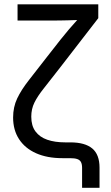

<svg xmlns="http://www.w3.org/2000/svg" viewBox="-20 -748 525 908"><path d="M368.2 140.1V45.9Q368.2 28.3 362.8 18.3Q357.4 8.3 345.2 4.2Q333 0 311.5 0H274.9Q203.1 0 150.9 -23.2Q98.6 -46.4 70.3 -89.6Q42 -132.8 42 -192.4Q42 -241.7 61.3 -282.5Q80.6 -323.2 116.7 -369.1Q152.8 -415 203.1 -480L266.6 -561Q287.1 -586.9 305.9 -608.9Q324.7 -630.9 342.3 -650.1Q359.9 -669.4 375.5 -687L377 -654.3Q359.4 -653.8 339.8 -653.1Q320.3 -652.3 300.3 -651.9Q280.3 -651.4 260.5 -651.1Q240.7 -650.9 222.7 -650.9H63V-727.5H444.8V-662.1L263.2 -427.2Q217.3 -368.2 187.3 -330.3Q157.2 -292.5 142.6 -262.5Q127.9 -232.4 127.9 -196.3Q127.9 -153.3 147.7 -126.5Q167.5 -99.6 203.4 -87.2Q239.3 -74.7 288.1 -74.7H312.5Q381.8 -74.7 416.3 -45.9Q450.7 -17.1 450.7 44.9V140.1Z"/></svg>

Font: Inter 24pt
Style: Regular
Weight: 400
Designer: Rasmus Andersson
Foundry: rsms
Version: Version 4.001;git-66647c0bb